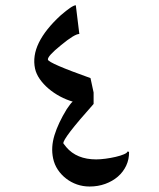

<svg xmlns="http://www.w3.org/2000/svg" viewBox="-20 -719 597 722"><path d="M465.3 -147.9Q465.8 -120.1 454.6 -96.2Q443.4 -72.3 423.3 -54.9Q403.3 -37.6 376 -27.6Q348.6 -17.6 316.9 -17.6Q292 -17.6 269.5 -25.4Q247.1 -33.2 228.8 -47.4Q210.4 -61.5 197.5 -80.8Q184.6 -100.1 179.7 -123.5Q170.9 -165 184.8 -210.4Q198.7 -255.9 231 -308.6Q237.8 -318.4 243.2 -325.7Q248.5 -333 253.4 -336.9Q229.5 -343.8 205.8 -356.4Q182.1 -369.1 162.6 -385.7Q143.1 -402.3 129.6 -421.6Q116.2 -440.9 111.8 -460.9Q101.6 -508.3 126.2 -558.6Q150.9 -608.9 208.5 -661.6Q229.5 -679.7 243.9 -689.5Q258.3 -699.2 265.1 -699.2L278.3 -591.3Q260.3 -591.3 209 -548.8Q157.7 -507.3 160.2 -494.6Q163.1 -481.4 320.3 -425.3L332 -371.1V-328.1Q214.8 -196.8 218.3 -179.7Q219.2 -178.2 229 -166Q268.1 -119.6 341.8 -119.6Q357.4 -119.6 377.4 -122.3Q397.5 -125 415.3 -129.2Q433.1 -133.3 445.8 -138.7Q458.5 -144 459.5 -149.4Z"/></svg>

Font: XB Khoramshahr
Style: Oblique
Weight: 400
Italic angle: 12°
Designer: Behnam
Foundry: Irmug
Version: Version 8.005 2009